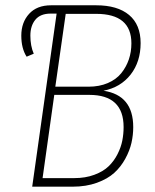

<svg xmlns="http://www.w3.org/2000/svg" viewBox="-20 -702 582 722"><path d="M369.1 -360.8Q481 -344.2 481 -224.1Q481 -194.3 474.4 -165Q467.8 -135.7 451.2 -105.2Q434.6 -74.7 409.7 -52Q384.8 -29.3 344.2 -14.6Q303.7 0 252.9 0H101.1L192.9 -650.9H170.9Q131.8 -650.9 113 -627.9Q94.2 -605 94.2 -567.9Q94.2 -529.3 106.9 -500L80.1 -488.8Q60.1 -520 60.1 -567.9Q60.1 -617.7 89.4 -649.9Q118.7 -682.1 171.9 -682.1H341.8Q421.9 -682.1 465.3 -645.8Q508.8 -609.4 508.8 -540Q508.8 -469.7 471.2 -421.6Q433.6 -373.5 369.1 -360.8ZM227.1 -649.9 188 -376H313Q353.5 -376 385.3 -389.6Q417 -403.3 435.8 -426.5Q454.6 -449.7 464.4 -478.3Q474.1 -506.8 474.1 -539.1Q474.1 -649.9 341.8 -649.9ZM258.8 -32.2Q301.3 -32.2 334.7 -44.7Q368.2 -57.1 388.4 -76.7Q408.7 -96.2 421.9 -122.3Q435.1 -148.4 439.9 -173.3Q444.8 -198.2 444.8 -224.1Q444.8 -345.2 315.9 -345.2H184.1L140.1 -32.2Z"/></svg>

Font: Fira Sans Compressed UltraLight
Style: Italic
Weight: 200
Width: 3
Italic angle: -8°
Designer: Carrois Corporate & Edenspiekermann AG
Foundry: Carrois Corporate GbR & Edenspiekermann AG
Version: Version 4.203;PS 004.203;hotconv 1.0.88;makeotf.lib2.5.64775